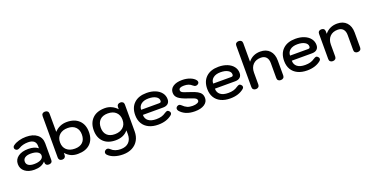

<svg xmlns="http://www.w3.org/2000/svg" viewBox="-31 -1700 5595 2891"><g transform="rotate(-20 2766.0 -254.5)"><path d="M39 -155Q39 -229 99.5 -273Q160 -317 263 -317Q363 -317 419 -271V-309Q419 -359 387.5 -385.5Q356 -412 295 -412Q209 -412 147 -374Q126 -362 109 -362Q91 -362 76 -378Q66 -389 66 -404Q66 -428 87 -442Q123 -469 178 -484.5Q233 -500 293 -500Q406 -500 470 -449Q534 -398 534 -308V-40Q534 -17 519 -3.5Q504 10 478 10Q452 10 437.5 -3Q423 -16 423 -39V-58Q364 10 248 10Q153 10 96 -35Q39 -80 39 -155ZM420 -156Q420 -194 381 -216Q342 -238 274 -238Q215 -238 182.5 -216Q150 -194 150 -155Q150 -115 181.5 -93.5Q213 -72 272 -72Q340 -72 380 -94.5Q420 -117 420 -156Z M637 -43V-706Q637 -731 651.5 -745Q666 -759 692 -759Q718 -759 733 -745Q748 -731 748 -706L749 -414Q787 -456 837 -478Q887 -500 946 -500Q1070 -500 1140.5 -432Q1211 -364 1211 -245Q1211 -124 1141 -57Q1071 10 944 10Q883 10 836 -11Q789 -32 748 -78V-43Q748 -19 733 -4.5Q718 10 692 10Q666 10 651.5 -4Q637 -18 637 -43ZM1098 -245Q1098 -322 1053 -366Q1008 -410 929 -410Q846 -410 797 -365.5Q748 -321 748 -245Q748 -168 796 -124Q844 -80 929 -80Q1010 -80 1054 -123Q1098 -166 1098 -245Z M1343 166Q1331 153 1331 136Q1331 113 1352 98Q1365 88 1380 88Q1403 88 1428 112Q1452 136 1490 149.5Q1528 163 1574 163Q1659 163 1705 116Q1751 69 1750 -16L1749 -74Q1678 12 1549 12Q1425 12 1356 -56Q1287 -124 1287 -242Q1287 -361 1357.5 -430.5Q1428 -500 1556 -500Q1612 -500 1662 -477Q1712 -454 1750 -412V-447Q1750 -471 1765.5 -485.5Q1781 -500 1806 -500Q1831 -500 1846 -486Q1861 -472 1861 -447V-16Q1861 62 1827 122.5Q1793 183 1729.5 216.5Q1666 250 1581 250Q1505 250 1442 228Q1379 206 1343 166ZM1749 -244Q1749 -320 1702 -365Q1655 -410 1571 -410Q1490 -410 1445 -366Q1400 -322 1400 -242Q1400 -165 1444 -122Q1488 -79 1569 -79Q1649 -79 1699 -122Q1749 -165 1749 -244Z M1952 -243Q1952 -364 2024 -432Q2096 -500 2224 -500Q2303 -500 2364 -475Q2425 -450 2459 -405.5Q2493 -361 2493 -304Q2493 -258 2465 -233Q2437 -208 2386 -208H2062Q2062 -146 2106 -112Q2150 -78 2232 -78Q2279 -78 2315 -88Q2351 -98 2382 -120Q2411 -139 2426 -139Q2439 -139 2453 -125Q2469 -110 2469 -92Q2469 -73 2452 -60Q2368 10 2232 10Q2146 10 2082.5 -20.5Q2019 -51 1985.5 -108Q1952 -165 1952 -243ZM2352 -289Q2369 -289 2377 -296Q2385 -303 2385 -320Q2385 -361 2341 -386.5Q2297 -412 2224 -412Q2150 -412 2107 -378.5Q2064 -345 2064 -289Z M2584 -85Q2572 -102 2572 -117Q2572 -141 2595 -155Q2609 -163 2621 -163Q2640 -163 2659 -144Q2693 -110 2728.5 -94.5Q2764 -79 2814 -79Q2860 -79 2889 -92Q2918 -105 2918 -127Q2918 -144 2907.5 -155.5Q2897 -167 2871 -178Q2845 -189 2790 -207Q2684 -241 2640.5 -276.5Q2597 -312 2597 -367Q2597 -429 2650 -464.5Q2703 -500 2794 -500Q2863 -500 2920 -478Q2977 -456 3004 -420Q3015 -406 3015 -390Q3015 -370 2994 -356Q2981 -347 2964 -347Q2941 -347 2918 -368Q2873 -411 2793 -411Q2710 -411 2710 -367Q2710 -350 2721 -339Q2732 -328 2759.5 -317.5Q2787 -307 2849 -287Q2917 -266 2956 -244Q2995 -222 3012 -194.5Q3029 -167 3029 -127Q3029 -65 2973 -27.5Q2917 10 2819 10Q2737 10 2678.5 -15.5Q2620 -41 2584 -85Z M3106 -243Q3106 -364 3178 -432Q3250 -500 3378 -500Q3457 -500 3518 -475Q3579 -450 3613 -405.5Q3647 -361 3647 -304Q3647 -258 3619 -233Q3591 -208 3540 -208H3216Q3216 -146 3260 -112Q3304 -78 3386 -78Q3433 -78 3469 -88Q3505 -98 3536 -120Q3565 -139 3580 -139Q3593 -139 3607 -125Q3623 -110 3623 -92Q3623 -73 3606 -60Q3522 10 3386 10Q3300 10 3236.5 -20.5Q3173 -51 3139.5 -108Q3106 -165 3106 -243ZM3506 -289Q3523 -289 3531 -296Q3539 -303 3539 -320Q3539 -361 3495 -386.5Q3451 -412 3378 -412Q3304 -412 3261 -378.5Q3218 -345 3218 -289Z M3740 -43V-706Q3740 -731 3755 -745Q3770 -759 3796 -759Q3822 -759 3837 -745Q3852 -731 3852 -706V-408Q3925 -500 4047 -500Q4142 -500 4196.5 -442Q4251 -384 4251 -282V-43Q4251 -18 4235.5 -4Q4220 10 4194 10Q4168 10 4153.5 -4Q4139 -18 4139 -43V-282Q4139 -344 4109 -377Q4079 -410 4024 -410Q3944 -410 3898 -362.5Q3852 -315 3852 -234V-43Q3852 -19 3836.5 -4.5Q3821 10 3796 10Q3770 10 3755 -4Q3740 -18 3740 -43Z M4338 -243Q4338 -364 4410 -432Q4482 -500 4610 -500Q4689 -500 4750 -475Q4811 -450 4845 -405.5Q4879 -361 4879 -304Q4879 -258 4851 -233Q4823 -208 4772 -208H4448Q4448 -146 4492 -112Q4536 -78 4618 -78Q4665 -78 4701 -88Q4737 -98 4768 -120Q4797 -139 4812 -139Q4825 -139 4839 -125Q4855 -110 4855 -92Q4855 -73 4838 -60Q4754 10 4618 10Q4532 10 4468.5 -20.5Q4405 -51 4371.5 -108Q4338 -165 4338 -243ZM4738 -289Q4755 -289 4763 -296Q4771 -303 4771 -320Q4771 -361 4727 -386.5Q4683 -412 4610 -412Q4536 -412 4493 -378.5Q4450 -345 4450 -289Z M4972 -43V-447Q4972 -472 4986.5 -486Q5001 -500 5026 -500Q5052 -500 5066.5 -486Q5081 -472 5081 -447V-408Q5155 -500 5279 -500Q5374 -500 5428.5 -442Q5483 -384 5483 -282V-43Q5483 -18 5467.5 -4Q5452 10 5426 10Q5400 10 5385.5 -4Q5371 -18 5371 -43V-282Q5371 -344 5341 -377Q5311 -410 5256 -410Q5176 -410 5130 -362.5Q5084 -315 5084 -234V-43Q5084 -19 5068.5 -4.5Q5053 10 5028 10Q5002 10 4987 -4Q4972 -18 4972 -43Z"/></g></svg>

Font: Kodchasan SemiBold
Style: Regular
Weight: 600
Version: Version 1.000; ttfautohint (v1.6)